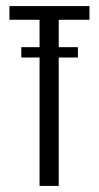

<svg xmlns="http://www.w3.org/2000/svg" viewBox="-20 -611 325 631"><path d="M110 0V-546H11V-591H274V-546H173V0ZM50 -422V-456H236V-422Z"/></svg>

Font: Alumni Sans
Style: Regular
Weight: 400
Designer: Robert E. Leuschke
Foundry: Robert E. Leuschke
Version: Version 1.018